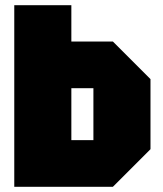

<svg xmlns="http://www.w3.org/2000/svg" viewBox="-20 -720 630 740"><path d="M35 0V-700H255V-560H415L560 -415V-145L415 0ZM255 -180H340V-380H255Z"/></svg>

Font: Tektur SemiCondensed Black
Style: Regular
Weight: 900
Width: 4
Designer: Adam Jagosz
Foundry: Adam Jagosz
Version: Version 1.005;gftools[0.9.30]